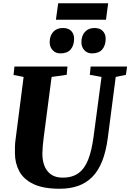

<svg xmlns="http://www.w3.org/2000/svg" viewBox="-20 -1153 803 1183"><path d="M693 -679 644.5 -306Q633.5 -220.5 609.5 -160.2Q585.5 -100 548.2 -62.5Q511 -25 461 -7.5Q411 10 348.5 10Q246.5 10 186 -19Q125.5 -48 98.8 -98Q72 -148 72 -209.5Q72 -228.5 72.2 -248.8Q72.5 -269 75.5 -290.5L125.5 -679L63.5 -691L69 -743H395.5L391 -692L298 -679L249 -304Q245.5 -275 243.2 -249.2Q241 -223.5 241 -205.5Q241 -164 254 -130.8Q267 -97.5 294.8 -78Q322.5 -58.5 366 -58.5Q426 -58.5 464 -86.5Q502 -114.5 523.5 -169.8Q545 -225 556 -307L605.5 -679L533.5 -692L538.5 -743H763L756 -692ZM352 -824Q322.5 -824 304 -844.2Q285.5 -864.5 286 -895Q287 -934.5 308.8 -957.5Q330.5 -980.5 367.5 -980.5Q402.5 -980.5 420 -961Q437.5 -941.5 436.5 -912.5Q436 -872.5 415.2 -848.2Q394.5 -824 352 -824ZM546.5 -824Q517.5 -824 499.2 -844.2Q481 -864.5 481.5 -895Q482.5 -934.5 504.2 -957.5Q526 -980.5 562.5 -980.5Q596.5 -980.5 614.2 -961Q632 -941.5 631 -912.5Q630.5 -872.5 609.8 -848.2Q589 -824 546.5 -824ZM338.5 -1133H646.5L633 -1031.5H324.5Z"/></svg>

Font: Merriweather 24pt Black
Style: Italic
Weight: 900
Italic angle: -7.8°
Designer: Eben Sorkin
Foundry: Eben Sorkin
Version: Version 2.101